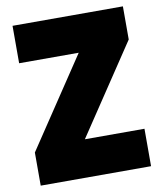

<svg xmlns="http://www.w3.org/2000/svg" viewBox="-83 -811 750 879"><g transform="rotate(-10 291.5 -371.5)"><path d="M35 0V-154L312 -569H35V-743H548V-589L271 -174H548V0Z"/></g></svg>

Font: Exo Thin Black
Style: Regular
Weight: 900
Version: Version 2.000